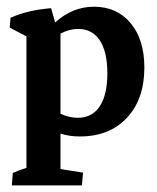

<svg xmlns="http://www.w3.org/2000/svg" viewBox="-20 -402 473 578"><path d="M15.6 156.2 18.6 118.7Q37.6 109.9 59.6 103.5V-292.5L9.3 -318.8L11.7 -348.6Q63.5 -371.6 133.8 -377.4L146 -334.5Q198.7 -381.8 262.7 -381.8Q332 -381.8 373.3 -332.3Q414.6 -282.7 414.6 -198.7Q414.6 -103.5 362.1 -47.4Q309.6 8.8 220.7 8.8Q187 8.8 162.1 0V106.9L230 117.7L226.6 156.2ZM215.3 -314.9Q189 -314.9 162.1 -300.8V-59.6Q188.5 -47.4 214.4 -47.4Q257.3 -47.4 280.3 -82Q303.2 -116.7 303.2 -181.2Q303.2 -245.6 280.5 -280.3Q257.8 -314.9 215.3 -314.9Z"/></svg>

Font: Markazi Text SemiBold
Style: Regular
Weight: 600
Designer: Borna Izadpanah (Arabic designer), Fiona Ross (Arabic design director) and Florian Runge (Latin designer)
Foundry: Borna Izadpanah and Florian Runge
Version: Version 1.001; ttfautohint (v1.8.3)